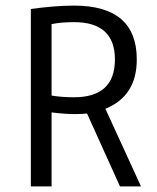

<svg xmlns="http://www.w3.org/2000/svg" viewBox="-20 -665 561 685"><path d="M90 0V-633Q179 -645 244 -645Q468 -645 468 -453Q468 -322 356 -277L483 0H408L291 -259L290 -260Q273 -258 248 -258Q209 -258 164 -264V0ZM164 -579V-324Q200 -318 244 -318Q390 -318 390 -453Q390 -586 244 -586Q198 -586 164 -579Z"/></svg>

Font: Tajawal
Style: Regular
Weight: 400
Designer: Boutros Fonts
Foundry: Created by Boutros International 2017
Version: Version 1.700